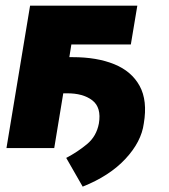

<svg xmlns="http://www.w3.org/2000/svg" viewBox="-20 -536 613 695"><path d="M477.1 -515.6 453.6 -375H238.3L231 -329.1H243.2Q330.6 -329.1 393.3 -303.7Q456.1 -278.3 485.4 -225.1Q514.6 -171.9 500.5 -88.9Q491.7 -22.9 434.3 38.8Q377 100.6 279.3 139.6L219.7 35.6Q260.7 14.2 294.9 -14.2Q329.1 -42.5 337.9 -88.9Q347.7 -147 314 -172.9Q280.3 -198.7 221.7 -198.2H209L176.3 0H3.4L88.9 -515.6Z"/></svg>

Font: Inter Display Extra Bold
Style: Italic
Weight: 800
Italic angle: -9.39999°
Designer: Rasmus Andersson
Foundry: rsms
Version: Version 4.000;git-4fc901f